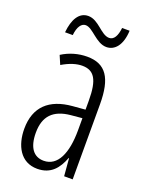

<svg xmlns="http://www.w3.org/2000/svg" viewBox="-138 -786 659 865"><g transform="rotate(20 191.0 -353.5)"><path d="M330 -717H294C290 -679 277 -655 254 -655C214 -655 184 -716 133 -716C89 -716 65 -674 59 -611H96C100 -652 116 -673 136 -673C171 -673 206 -612 256 -612C296 -612 327 -647 330 -717ZM191 -542C149 -542 107 -530 71 -507L89 -465C126 -487 158 -496 184 -496C241 -496 265 -459 265 -358V-315L205 -310C96 -301 35 -245 35 -140C35 -61 70 10 151 10C216 10 248 -31 268 -84H270L277 0H318V-360C318 -485 281 -542 191 -542ZM265 -274V-216C265 -106 233 -34 166 -34C118 -34 90 -70 90 -141C90 -220 129 -261 211 -269Z"/></g></svg>

Font: Noto Sans Display Condensed Light
Style: Regular
Weight: 300
Width: 3
Designer: Monotype Design Team
Foundry: Monotype Imaging Inc.
Version: Version 1.900